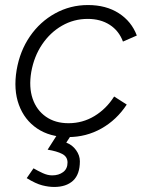

<svg xmlns="http://www.w3.org/2000/svg" viewBox="-20 -532 580 762"><path d="M251 12Q178 12 127.5 -22Q77 -56 55 -116Q33 -176 46 -254Q59 -330 99 -388Q139 -446 199 -479Q259 -512 329 -512Q401 -512 451.5 -479.5Q502 -447 523 -391L468 -367Q452 -410 415.5 -433.5Q379 -457 328 -457Q273 -457 226 -430Q179 -403 147 -355.5Q115 -308 104 -246Q94 -186 109.5 -140.5Q125 -95 162 -69Q199 -43 252 -43Q308 -43 355 -71.5Q402 -100 433 -149L483 -117Q443 -56 382.5 -22Q322 12 251 12ZM195 210Q173 210 147.5 203.5Q122 197 86 175L113 136Q130 146 149.5 155Q169 164 187 164Q213 164 230.5 151Q248 138 248 113Q248 90 227 79Q206 68 169 62L213 -7L260 8L243 34Q267 43 282 64Q297 85 297 108Q297 160 270 185Q243 210 195 210Z"/></svg>

Font: Figtree Light
Style: Italic
Weight: 300
Italic angle: -9.5°
Foundry: Erik Kennedy
Version: Version 2.001; ttfautohint (v1.8.4.7-5d5b);gftools[0.9.27]